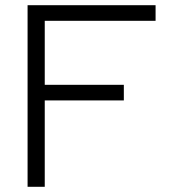

<svg xmlns="http://www.w3.org/2000/svg" viewBox="-20 -718 690 738"><path d="M86 0V-698H578V-638H152V-392H456V-332H152V0Z"/></svg>

Font: Azeret Mono ExtraLight
Style: Regular
Weight: 250
Designer: Martin Vácha
Foundry: Displaay
Version: Version 1.002